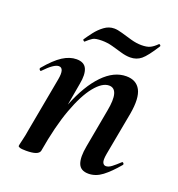

<svg xmlns="http://www.w3.org/2000/svg" viewBox="-109 -651 693 749"><g transform="rotate(20 237.5 -276.0)"><path d="M339 9Q306 9 296.5 -16Q287 -41 296 -89L325 -248Q343 -342 298 -342Q270 -342 239 -304Q208 -266 181 -192.5Q154 -119 136 -12L118 -13Q138 -132 172.5 -218.5Q207 -305 252.5 -352Q298 -399 349 -399Q391 -399 408 -367Q425 -335 413 -267L380 -89Q375 -61 379.5 -51.5Q384 -42 393 -42Q404 -42 417 -52Q430 -62 446 -77Q449 -81 453 -77Q457 -73 454 -69Q423 -32 396 -11.5Q369 9 339 9ZM80 8Q61 8 54 5.5Q47 3 47 0Q47 -4 52.5 -26Q58 -48 62 -74L103 -297Q112 -346 88 -346Q78 -346 63.5 -336Q49 -326 30 -306Q27 -302 23 -306.5Q19 -311 22 -315Q58 -358 87 -376.5Q116 -395 144 -395Q176 -395 186 -372.5Q196 -350 188 -309L136 -12Q131 8 80 8ZM149 -470Q148 -469 144.5 -472Q141 -475 142 -477Q152 -492 166.5 -511Q181 -530 200 -544Q219 -558 241 -558Q255 -558 275 -552Q295 -546 318 -539.5Q341 -533 362 -533Q384 -533 397 -539Q410 -545 425 -560Q427 -562 430.5 -559Q434 -556 432 -553Q401 -504 382 -488.5Q363 -473 337 -473Q319 -473 298.5 -479Q278 -485 256.5 -491Q235 -497 212 -497Q185 -497 174.5 -490.5Q164 -484 149 -470Z"/></g></svg>

Font: Cormorant Infant Light
Style: Italic
Weight: 300
Italic angle: -10°
Designer: Christian Thalmann (Catharsis Fonts)
Foundry: Catharsis Fonts
Version: Version 4.001